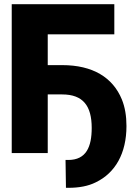

<svg xmlns="http://www.w3.org/2000/svg" viewBox="-20 -731 653 917"><path d="M36 0H208V-280H277C377 -280 418 -225 418 -120C418 -30 392 33 306 33H293L295 166H307C357 166 401 158 437 140C531 95 584 1 584 -129C584 -177 577 -219 562 -256C519 -361 423 -420 277 -420H208V-567H526V-711H36Z"/></svg>

Font: Asimov Pro
Style: Ult
Weight: 900
Designer: Google
Version: Version 2.000980; 2014